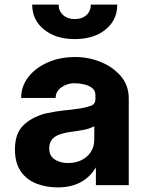

<svg xmlns="http://www.w3.org/2000/svg" viewBox="-20 -805 640 835"><path d="M231 10Q181 10 138.5 -6.5Q96 -23 70.5 -59.5Q45 -96 45 -155Q45 -223 80 -258.5Q115 -294 176 -311Q204 -317 222.5 -320Q241 -323 256 -324.5Q271 -326 288.5 -328Q306 -330 333 -334Q355 -338 375 -345Q395 -352 395 -374V-376V-391Q395 -411 381 -422Q367 -433 346 -438Q325 -443 303 -443Q273 -443 247.5 -425.5Q222 -408 222 -379H72Q72 -429 102.5 -469Q133 -509 186.5 -533Q240 -557 307 -557Q365 -557 418 -535.5Q471 -514 505.5 -474Q540 -434 540 -376V0H397V-77Q345 10 231 10ZM275 -96Q326 -96 358 -124.5Q390 -153 390 -199V-256Q369 -245 342.5 -240Q316 -235 288.5 -231.5Q261 -228 236 -219Q194 -203 194 -160Q194 -127 218 -111.5Q242 -96 275 -96ZM305 -635Q223 -635 171.5 -676.5Q120 -718 120 -785H235Q235 -757 254.5 -739.5Q274 -722 305 -722Q337 -722 356 -739.5Q375 -757 375 -785H490Q490 -718 439 -676.5Q388 -635 305 -635Z"/></svg>

Font: Tiny ExtraBold
Style: Regular
Weight: 800
Designer: Philipp Nurullin, Konstantin Bulenkov
Foundry: JetBrains
Version: Version 2.251; ttfautohint (v1.8.4.7-5d5b)